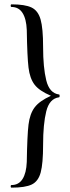

<svg xmlns="http://www.w3.org/2000/svg" viewBox="-20 -745 323 882"><path d="M178 -80Q178 6 167 47Q156 88 126 102.5Q96 117 33 117Q29 117 29 111Q29 105 33 105Q66 105 83.5 77.5Q101 50 103 -1Q105 -123 111 -172.5Q117 -222 139 -251.5Q161 -281 214 -305Q160 -328 138.5 -356.5Q117 -385 111 -434.5Q105 -484 103 -607Q101 -658 83.5 -685.5Q66 -713 33 -713Q29 -713 29 -719Q29 -725 33 -725Q95 -725 125 -710.5Q155 -696 166.5 -655.5Q178 -615 178 -529Q178 -435 192.5 -376Q207 -317 251 -311Q254 -311 254 -304.5Q254 -298 251 -298Q207 -292 192.5 -233.5Q178 -175 178 -80Z"/></svg>

Font: Cormorant Garamond Medium
Style: Regular
Weight: 500
Designer: Christian Thalmann (Catharsis Fonts)
Foundry: Catharsis Fonts
Version: Version 4.000